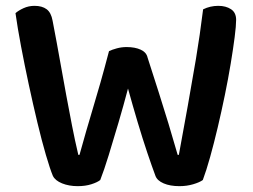

<svg xmlns="http://www.w3.org/2000/svg" viewBox="-20 -632 867 657"><path d="M353 -457Q363 -462 379.5 -466.5Q396 -471 413 -471Q442 -471 461.5 -462Q481 -453 485 -435Q506 -370 523.5 -315Q541 -260 556.5 -209Q572 -158 588 -102H592Q608 -189 622.5 -269.5Q637 -350 650.5 -430.5Q664 -511 675 -600Q699 -612 727 -612Q753 -612 770.5 -600.5Q788 -589 788 -564Q788 -544 783 -505Q778 -466 769.5 -414.5Q761 -363 749.5 -307Q738 -251 725 -196Q712 -141 699 -94.5Q686 -48 674 -16Q663 -8 641 -1.5Q619 5 594 5Q562 5 540 -4.5Q518 -14 512 -30Q500 -62 484 -109.5Q468 -157 451 -214Q434 -271 418 -329Q403 -272 385.5 -212.5Q368 -153 352 -101Q336 -49 323 -16Q313 -8 292.5 -1.5Q272 5 246 5Q216 5 192.5 -4.5Q169 -14 161 -30Q151 -54 137 -102Q123 -150 108 -212.5Q93 -275 78.5 -342.5Q64 -410 52 -473.5Q40 -537 33 -587Q43 -596 60.5 -604Q78 -612 98 -612Q124 -612 139.5 -600.5Q155 -589 160 -561Q175 -483 186 -420.5Q197 -358 207 -304.5Q217 -251 226.5 -202Q236 -153 248 -102H252Q264 -145 275 -183.5Q286 -222 298 -261.5Q310 -301 323.5 -348.5Q337 -396 353 -457Z"/></svg>

Font: BalooTamma2SemiBold
Style: Regular
Weight: 600
Designer: Divya Kowshik, Shuchita Grover and Ek Type
Foundry: Ek Type
Version: Version 1.700